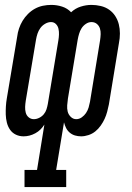

<svg xmlns="http://www.w3.org/2000/svg" viewBox="-20 -548 540 783"><path d="M80 215V145H131L161 -40Q154 -29 145 -20Q136 -11 124 -4.5Q112 2 100 5Q88 8 76 8Q59 8 44.5 1Q30 -6 21 -19Q12 -32 8 -48Q4 -64 3.5 -80.5Q3 -97 4 -114Q5 -131 8 -148L50 -398Q52 -415 57.5 -431.5Q63 -448 72 -463Q81 -478 94 -491Q107 -504 122.5 -512.5Q138 -521 155 -524.5Q172 -528 189 -528Q212 -528 233.5 -521Q255 -514 270 -498Q287 -514 309 -521Q331 -528 353 -528Q372 -528 391 -523.5Q410 -519 425 -508.5Q440 -498 450 -482.5Q460 -467 464.5 -449Q469 -431 469 -411.5Q469 -392 465 -372L424 -122Q421 -107 417 -92Q413 -77 406.5 -63Q400 -49 390.5 -35.5Q381 -22 368.5 -12Q356 -2 340.5 3Q325 8 311 8Q298 8 286 4.5Q274 1 264.5 -7Q255 -15 249.5 -26Q244 -37 241 -49L209 145H250V215ZM118 -62Q129 -62 140 -67.5Q151 -73 158.5 -82Q166 -91 169.5 -102Q173 -113 175 -124L218 -383Q220 -395 220.5 -407Q221 -419 218.5 -430.5Q216 -442 208 -450Q200 -458 188 -458Q176 -458 164 -451Q152 -444 144.5 -433.5Q137 -423 133 -411Q129 -399 127 -387L85 -137Q83 -124 82.5 -112Q82 -100 85 -88.5Q88 -77 97 -69.5Q106 -62 118 -62ZM291 -62Q303 -62 313.5 -69.5Q324 -77 331 -87.5Q338 -98 341.5 -110Q345 -122 347 -133L388 -383Q390 -396 390.5 -408.5Q391 -421 387.5 -432Q384 -443 375 -450.5Q366 -458 353 -458Q341 -458 330 -450.5Q319 -443 312.5 -432.5Q306 -422 302.5 -410Q299 -398 297 -387L257 -146Q255 -132 254 -118.5Q253 -105 256 -93Q259 -81 268.5 -71.5Q278 -62 291 -62Z"/></svg>

Font: Iosevka Curly Slab
Style: Italic
Weight: 400
Italic angle: -9°
Monospace: yes
Designer: Belleve Invis
Foundry: Belleve Invis
Version: Version 22.1.2; ttfautohint (v1.8.4)